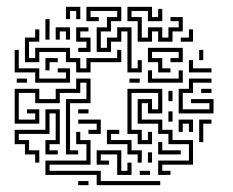

<svg xmlns="http://www.w3.org/2000/svg" viewBox="-20 -526 682 562"><path d="M173 -470V-506H215V-470H203V-494H185V-470ZM353 -314V-434H335V-404H305V-374H263V-446H293V-476H323V-494H245V-476H269V-464H233V-506H335V-464H305V-434H275V-386H293V-416H323V-446H365V-326H383V-350H395V-314ZM383 -404V-464H353V-506H425V-476H443V-500H455V-464H413V-494H365V-476H395V-416H413V-446H455V-416H473V-446H503V-464H479V-476H515V-434H485V-404H443V-434H425V-404ZM113 -410V-470H125V-410ZM143 -410V-446H185V-410H173V-434H155V-410ZM209 -374V-386H233V-404H203V-446H239V-434H215V-416H245V-374ZM509 -404V-416H533V-440H545V-404ZM203 -314V-344H173V-374H95V-344H53V-416H83V-440H95V-404H65V-356H83V-386H185V-356H215V-326H233V-356H323V-380H335V-344H245V-314ZM443 -314V-344H413V-386H515V-344H479V-356H503V-374H425V-356H455V-326H479V-314ZM83 -284V-314H23V-380H35V-326H95V-296H173V-314H149V-326H185V-284ZM563 -350V-380H575V-350ZM113 -320V-356H149V-344H125V-320ZM533 -314V-350H545V-326H599V-314ZM413 -284V-320H425V-296H503V-320H515V-284ZM173 -74V-236H233V-284H215V-254H155V-224H83V-254H35V-176H83V-194H59V-206H95V-164H23V-266H95V-236H143V-266H203V-296H245V-224H185V-86H209V-74ZM503 -194V-266H533V-296H599V-284H545V-254H515V-206H593V-224H539V-236H605V-194ZM359 -284V-296H389V-284ZM29 -284V-296H59V-284ZM443 -14V-56H533V-104H473V-134H443V-164H383V-236H425V-206H443V-254H365V-146H395V-116H413V-140H425V-104H383V-134H353V-266H455V-194H413V-224H395V-176H455V-146H485V-116H545V-44H455V-26H479V-14ZM569 -254V-266H599V-254ZM473 -230V-260H485V-230ZM83 -50V-74H53V-104H23V-146H113V-206H155V-104H125V-86H149V-74H113V-116H143V-194H125V-134H35V-116H65V-86H95V-50ZM209 -194V-206H239V-194ZM473 -170V-200H485V-170ZM239 -134V-146H263V-164H209V-176H275V-134ZM503 -140V-176H545V-140H533V-164H515V-140ZM563 -110V-176H599V-164H575V-110ZM383 -50V-74H353V-104H293V-146H329V-134H305V-116H365V-86H395V-50ZM263 16V-14H113V-56H233V-104H203V-140H215V-116H245V-44H125V-26H275V4H449V16ZM443 -74V-110H455V-86H509V-74ZM323 -14V-74H275V-56H299V-44H263V-86H335V-26H353V-50H365V-14ZM413 -50V-80H425V-50ZM389 -14V-26H419V-14ZM209 16V4H239V16Z"/></svg>

Font: Rubik Maze
Style: Regular
Weight: 400
Designer: Hubert and Fischer, NaN
Foundry: Hubert and Fischer, NaN
Version: Version 2.200